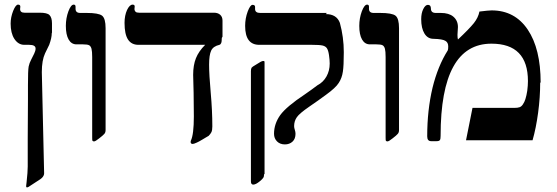

<svg xmlns="http://www.w3.org/2000/svg" viewBox="-20 -608 2411 831"><path d="M205 -467 204 -464Q204 -444 193 -414L175 -377Q161 -347 161 -296L171 142Q171 150 165 158Q159 166 137 179L114 194Q102 203 97 203Q93 203 93 198L95 181Q100 136 100 113V39V-8L101 -179V-239Q101 -304 104 -320Q107 -335 115 -350L128 -376Q134 -388 134 -398Q134 -414 106 -414H85Q59 -414 42 -440Q26 -465 26 -506Q26 -533 37 -561Q48 -588 58 -588Q68 -588 68 -579L67 -569Q67 -553 86 -553H152Q184 -553 194 -543Q205 -532 205 -507Z M437 -44V-45Q437 -34 431 -28Q426 -22 409 -9Q393 4 387 4Q382 4 380 1Q379 -1 379 -13V-361Q379 -386 376 -397Q373 -408 366 -412Q359 -416 339 -416H311Q289 -416 277 -437Q265 -458 265 -496Q265 -529 276 -559Q287 -588 299 -588Q307 -588 307 -579V-570Q307 -552 327 -552H355Q407 -552 422 -540Q437 -528 437 -486Z M943 -449 940 -444Q940 -427 937 -421Q934 -415 930 -414Q903 -408 894 -389Q885 -370 885 -328Q885 -285 892 -207Q899 -129 899 -61Q899 -44 895 -36Q891 -28 883 -20Q881 -19 877 -16.5Q873 -14 871 -13L856 -4Q846 2 842 4L832 9Q819 15 814 15Q805 15 805 6L806 1Q819 -26 819 -104L818 -206L816 -284Q816 -326 828 -356Q840 -386 868 -414H579Q549 -414 534 -437Q519 -460 519 -509Q519 -541 530 -565Q541 -588 554 -588Q563 -588 563 -580L562 -569Q562 -562 567 -557Q571 -553 582 -553H906Q923 -553 933 -544Q943 -535 943 -519Z M1125 145 1123 146Q1123 157 1119 162Q1115 168 1104 177Q1087 191 1076 191Q1066 191 1066 177V-300Q1066 -310 1069 -315Q1072 -319 1086 -327Q1112 -344 1118 -344Q1123 -344 1124 -343Q1125 -342 1125 -337ZM1395 -552 1390 -547Q1437 -547 1451 -509Q1468 -447 1468 -382Q1468 -323 1464 -298Q1460 -270 1446 -249Q1433 -228 1390 -197Q1359 -174 1318 -146Q1276 -117 1265 -101Q1253 -84 1253 -62Q1253 -55 1256 -46Q1259 -37 1259 -29Q1259 -7 1246 5Q1233 17 1213 17Q1192 17 1179 4Q1166 -9 1166 -29Q1166 -72 1193 -110Q1220 -147 1300 -200Q1329 -220 1354 -239Q1379 -252 1393 -277Q1407 -302 1407 -333Q1407 -348 1404 -369Q1401 -390 1395 -399Q1389 -408 1376 -411Q1363 -414 1330 -414H1102Q1041 -414 1041 -496Q1041 -528 1052 -558Q1063 -587 1073 -587Q1084 -587 1084 -578V-569Q1084 -552 1106 -552Z M1707 -44V-45Q1707 -34 1701 -28Q1696 -22 1679 -9Q1663 4 1657 4Q1652 4 1650 1Q1649 -1 1649 -13V-361Q1649 -386 1646 -397Q1643 -408 1636 -412Q1629 -416 1609 -416H1581Q1559 -416 1547 -437Q1535 -458 1535 -496Q1535 -529 1546 -559Q1557 -588 1569 -588Q1577 -588 1577 -579V-570Q1577 -552 1597 -552H1625Q1677 -552 1692 -540Q1707 -528 1707 -486Z M2320 -250 2318 -251Q2318 -186 2309 -120Q2300 -53 2285 -1H1997L2025 -141H2205Q2221 -141 2229 -144Q2237 -147 2243 -156Q2250 -166 2254 -179Q2259 -195 2262 -215Q2265 -238 2265 -257Q2265 -419 2107 -419Q1887 -419 1887 -20Q1887 -6 1884 -2Q1881 3 1870 3H1846Q1829 3 1829 -18Q1829 -131 1852 -228Q1875 -322 1918 -390Q1920 -394 1920 -407Q1920 -424 1908 -431Q1896 -439 1856 -440Q1831 -440 1817 -463Q1803 -486 1803 -525Q1803 -551 1812 -569Q1821 -587 1832 -587Q1845 -587 1845 -571Q1845 -552 1866 -552H1888Q1923 -552 1942 -536Q1962 -519 1962 -491L1960 -457Q1960 -445 1962 -437Q2010 -482 2031 -508Q2050 -532 2055 -558Q2095 -563 2108 -563Q2208 -563 2264 -480Q2320 -397 2320 -250Z"/></svg>

Font: Libra Serif Modern
Style: Bold
Weight: 700
Designer: Stefan Peev, Context Ltd
Foundry: Ascender Corporation
Version: Version 1.000